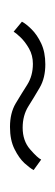

<svg xmlns="http://www.w3.org/2000/svg" viewBox="121 -875 112 394"><g transform="rotate(-90 177.0 -678.0)"><path d="M242 -641Q214 -641 194.2 -652.5Q174.5 -664 155.8 -675.8Q137 -687.5 112 -687.5Q85 -687.5 67.5 -672.2Q50 -657 46.5 -649.5L25 -665Q29 -672.5 39.2 -683.8Q49.5 -695 68 -704.2Q86.5 -713.5 113.5 -713.5Q142 -713.5 161.8 -701.8Q181.5 -690 200 -678.2Q218.5 -666.5 243 -666.5Q260.5 -666.5 274.5 -674.5Q288.5 -682.5 297.5 -692Q306.5 -701.5 309 -706L329.5 -689Q325.5 -681 314.2 -669.5Q303 -658 285 -649.5Q267 -641 242 -641Z"/></g></svg>

Font: Imbue 48pt Thin
Style: Regular
Weight: 250
Designer: Tyler Finck
Foundry: Etcetera Type Company
Version: Version 1.102